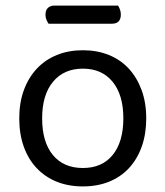

<svg xmlns="http://www.w3.org/2000/svg" viewBox="-20 -655 593 688"><path d="M504 -231Q504 -175 488 -130Q472 -85 442.5 -53Q413 -21 371 -4Q329 13 277 13Q225 13 183 -4Q141 -21 111 -53Q81 -85 65 -130Q49 -175 49 -231Q49 -287 65.5 -332Q82 -377 112 -409Q142 -441 184 -458Q226 -475 277 -475Q328 -475 370 -458Q412 -441 441.5 -409Q471 -377 487.5 -332Q504 -287 504 -231ZM277 -409Q209 -409 170 -362Q131 -315 131 -231Q131 -146 169.5 -99.5Q208 -53 277 -53Q346 -53 384 -100Q422 -147 422 -231Q422 -315 383.5 -362Q345 -409 277 -409ZM154 -570Q150 -576 146.5 -584Q143 -592 143 -602Q143 -619 152 -627Q161 -635 175 -635H403Q407 -629 410 -620.5Q413 -612 413 -603Q413 -570 381 -570Z"/></svg>

Font: Baloo Chettan 2
Style: Regular
Weight: 400
Designer: Maithili Shingre, Unnati Kotecha and Ek Type
Foundry: Ek Type
Version: Version 1.640;hotconv 1.0.111;makeotfexe 2.5.65597; ttfautoh